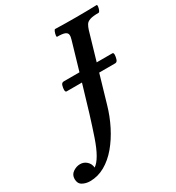

<svg xmlns="http://www.w3.org/2000/svg" viewBox="-418 -793 1030 1121"><g transform="rotate(-30 97.5 -232.0)"><path d="M-141 204Q-169 204 -191.5 191.5Q-214 179 -214 148Q-214 119 -191 103.5Q-168 88 -143 88Q-118 88 -99.5 105Q-81 122 -79 148Q-34 118 7 -1.5Q48 -121 103 -312L177 -565Q183 -584 181.5 -597Q180 -610 165 -616.5Q150 -623 113 -623Q109 -623 110.5 -634Q112 -645 116.5 -656.5Q121 -668 126 -668Q161 -667 196 -666.5Q231 -666 266 -666Q301 -666 336 -666.5Q371 -667 405 -668Q410 -668 408.5 -656.5Q407 -645 402.5 -634Q398 -623 392 -623Q354 -623 334.5 -616.5Q315 -610 307 -597Q299 -584 293 -565L167 -133Q148 -66 117 -5Q86 56 46.5 103Q7 150 -40.5 177Q-88 204 -141 204ZM2 -319Q-7 -319 -7 -334Q-7 -346 -2.5 -362Q2 -378 17 -378H344Q352 -378 352 -365Q352 -352 347 -335.5Q342 -319 329 -319Z"/></g></svg>

Font: Junicode
Style: Bold Italic
Weight: 700
Italic angle: -11°
Designer: Peter S. Baker
Version: Version 2.100; ttfautohint (v1.8.4)